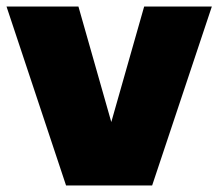

<svg xmlns="http://www.w3.org/2000/svg" viewBox="-26 -570 671 590"><path d="M177 0 -6 -550H215L316 -195L417 -550H625L441.5 0Z"/></svg>

Font: Encode Sans Black
Style: Regular
Weight: 900
Designer: Multiple Designers
Foundry: Impallari Type
Version: Version 3.002; ttfautohint (v1.8.3) -l 8 -r 50 -G 200 -x 14 